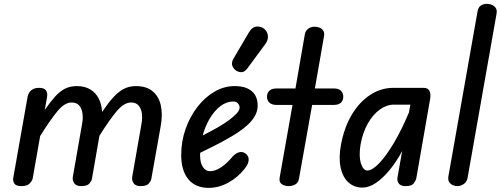

<svg xmlns="http://www.w3.org/2000/svg" viewBox="-20 -948 2550 978"><path d="M88.5 0Q61.5 0 53 -13.2Q44.5 -26.5 47.5 -42L120.5 -454.5Q122.5 -465 128.5 -475.5Q134.5 -486 146.8 -493.2Q159 -500.5 180 -500.5Q204 -500.5 213.8 -488.2Q223.5 -476 219.5 -452L208 -388.5Q236 -428.5 260.2 -455.5Q284.5 -482.5 310.8 -496Q337 -509.5 370.5 -509.5Q411.5 -509.5 439.5 -492.8Q467.5 -476 482.8 -446.2Q498 -416.5 500 -377.5Q529.5 -421.5 555.8 -450.8Q582 -480 609.8 -494.8Q637.5 -509.5 672.5 -509.5Q725 -509.5 756.8 -483.8Q788.5 -458 799 -411.8Q809.5 -365.5 798.5 -305L750.5 -35.5Q748.5 -25.5 737.5 -12.8Q726.5 0 696 0Q670 0 660.2 -15.2Q650.5 -30.5 653.5 -47.5L700.5 -316Q706 -344 702.8 -369.2Q699.5 -394.5 686.2 -410.2Q673 -426 648 -426Q612 -426 575 -382.2Q538 -338.5 486.5 -256.5L448 -35.5Q446 -25.5 435 -12.8Q424 0 393.5 0Q367.5 0 357.8 -15.2Q348 -30.5 351 -47.5L398 -316Q403.5 -344 400.2 -369.2Q397 -394.5 383.8 -410.2Q370.5 -426 344.5 -426Q309.5 -426 272.8 -381.8Q236 -337.5 184.5 -255L146.5 -39Q144.5 -28.5 131.8 -14.2Q119 0 88.5 0Z M1043 9Q975.5 9 939.2 -35.2Q903 -79.5 903 -158.5Q903 -228 925.2 -291Q947.5 -354 985.5 -403.2Q1023.5 -452.5 1072.5 -481Q1121.5 -509.5 1175 -509.5Q1232 -509.5 1262.2 -483.8Q1292.5 -458 1292.5 -410Q1292.5 -383 1279.2 -358.8Q1266 -334.5 1243.2 -313.5Q1220.5 -292.5 1192.8 -274Q1165 -255.5 1135.5 -239.5Q1109 -224 1071 -205Q1033 -186 999.5 -169.5Q999 -160.5 999.2 -152.5Q999.5 -144.5 1000.5 -137Q1002.5 -112 1016 -94Q1029.5 -76 1049 -76Q1075.5 -76 1103.5 -94Q1131.5 -112 1156 -140.5Q1177 -166.5 1196.2 -172Q1215.5 -177.5 1230.5 -166Q1239 -160.5 1243.8 -149.8Q1248.5 -139 1245.2 -123.5Q1242 -108 1225 -87Q1191 -44 1142.5 -17.5Q1094 9 1043 9ZM1012.5 -258Q1030.5 -267.5 1050.5 -278Q1070.5 -288.5 1089 -299Q1121 -317.5 1146 -335.8Q1171 -354 1185.8 -370.5Q1200.5 -387 1200.5 -400.5Q1200.5 -411 1192.2 -421Q1184 -431 1168.5 -431Q1134 -431 1103.2 -407.8Q1072.5 -384.5 1049 -345.2Q1025.5 -306 1012.5 -258Z M1184 -587.5Q1169 -597 1163.2 -613.2Q1157.5 -629.5 1170 -650.5L1247 -781.5Q1264.5 -811.5 1288 -812.8Q1311.5 -814 1327 -800Q1344 -784.5 1344.8 -763.8Q1345.5 -743 1332.5 -725L1240 -599.5Q1226.5 -581.5 1212.2 -580.5Q1198 -579.5 1184 -587.5Z M1450 0Q1430 0 1415.2 -10Q1400.5 -20 1404.5 -43.5L1470 -413.5H1390Q1364.5 -413.5 1352.2 -425.2Q1340 -437 1340 -455.5Q1340 -474 1352 -485.8Q1364 -497.5 1389.5 -497.5H1485L1533 -774.5Q1536.5 -792.5 1550.8 -802.2Q1565 -812 1581 -812Q1595.5 -812 1607.8 -807Q1620 -802 1626.8 -791.5Q1633.5 -781 1630.5 -764L1584 -497.5H1679Q1705 -497.5 1716.8 -485.8Q1728.5 -474 1728.5 -455.5Q1728.5 -437 1716.8 -425.2Q1705 -413.5 1679 -413.5H1570L1503 -38Q1499.5 -17.5 1484.5 -8.8Q1469.5 0 1450 0Z M1826.5 7.5Q1784 7.5 1755 -18.8Q1726 -45 1715.2 -93.8Q1704.5 -142.5 1716.5 -209Q1733 -299 1772.2 -364.2Q1811.5 -429.5 1866.2 -465Q1921 -500.5 1982.5 -500.5H2138Q2160.5 -500.5 2168 -484.2Q2175.5 -468 2170.5 -441L2100.5 -39.5Q2098.5 -29.5 2088 -14.8Q2077.5 0 2046.5 0Q2020.5 0 2011 -13.8Q2001.5 -27.5 2004.5 -43L2028.5 -178.5Q1999 -123.5 1964.2 -81.5Q1929.5 -39.5 1894.5 -16Q1859.5 7.5 1826.5 7.5ZM1851 -79.5Q1876 -79.5 1911.5 -116.5Q1947 -153.5 1986.5 -220.2Q2026 -287 2063 -375L2070.5 -415H1987Q1949.5 -415 1914.5 -389.8Q1879.5 -364.5 1853.5 -318.8Q1827.5 -273 1816.5 -211Q1807 -152 1818.5 -115.8Q1830 -79.5 1851 -79.5Z M2310 0Q2298 0 2286.2 -5.2Q2274.5 -10.5 2267.8 -21.5Q2261 -32.5 2264 -49.5L2412.5 -890Q2416 -911.5 2429.8 -920Q2443.5 -928.5 2460 -928.5Q2482 -928.5 2498 -915.5Q2514 -902.5 2509.5 -879L2362 -43.5Q2358.5 -21.5 2342.5 -10.8Q2326.5 0 2310 0Z"/></svg>

Font: Edu AU VIC WA NT Hand Medium
Style: Regular
Weight: 500
Version: Version 1.001